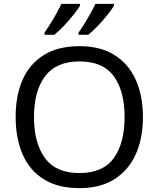

<svg xmlns="http://www.w3.org/2000/svg" viewBox="-20 -964 821 994"><path d="M720 -358Q720 -247 682.5 -164.5Q645 -82 572 -36Q499 10 391 10Q280 10 206.5 -36Q133 -82 97 -165Q61 -248 61 -359Q61 -469 97 -551Q133 -633 206.5 -679Q280 -725 392 -725Q499 -725 572 -679.5Q645 -634 682.5 -551.5Q720 -469 720 -358ZM156 -358Q156 -223 213 -145.5Q270 -68 391 -68Q513 -68 569 -145.5Q625 -223 625 -358Q625 -493 569 -569.5Q513 -646 392 -646Q271 -646 213.5 -569.5Q156 -493 156 -358ZM570 -934Q560 -917 537 -888Q514 -859 487 -830.5Q460 -802 437 -784H387V-796Q401 -815 417 -841Q433 -867 448.5 -894.5Q464 -922 474 -944H570ZM394 -934Q384 -917 361 -888Q338 -859 311 -830.5Q284 -802 261 -784H211V-796Q232 -825 257 -867.5Q282 -910 298 -944H394Z"/></svg>

Font: Noto Sans Inscriptional Pahlavi
Style: Regular
Weight: 400
Designer: Monotype Design Team
Foundry: Monotype Imaging Inc.
Version: Version 2.003; ttfautohint (v1.8.4.7-5d5b)